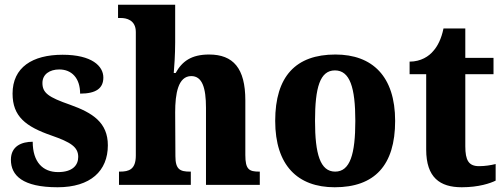

<svg xmlns="http://www.w3.org/2000/svg" viewBox="-20 -780 2128 810"><path d="M223 10C362 10 435 -59 435 -167C435 -263 371 -304 276 -338C184 -370 159 -388 159 -430C159 -467 190 -487 230 -487C282 -487 318 -451 318 -385C386 -385 416 -408 416 -453C416 -501 368 -549 244 -549C117 -549 33 -496 33 -385C33 -289 88 -246 198 -208C278 -180 310 -160 310 -118C310 -83 286 -54 225 -54C161 -54 118 -96 118 -182C72 -182 26 -164 26 -106C26 -40 75 10 223 10Z M482 0H785V-56H781C740 -56 720 -65 720 -121L719 -306C719 -384 731 -459 787 -459C833 -459 849 -410 849 -325V0H1076V-56H1073C1031 -56 1015 -65 1015 -126V-357C1015 -492 964 -550 862 -550C787 -550 748 -521 721 -472H713C715 -493 719 -550 719 -601V-760H478V-704H491C511 -704 553 -697 553 -645V-124C553 -65 524 -56 486 -56H482Z M1392 10C1560 10 1647 -82 1647 -270C1647 -458 1551 -550 1395 -550C1228 -550 1141 -458 1141 -270C1141 -82 1236 10 1392 10ZM1394 -56C1331 -56 1309 -130 1309 -270C1309 -411 1330 -483 1393 -483C1456 -483 1479 -411 1479 -270C1479 -130 1457 -56 1394 -56Z M1928 10C2000 10 2049 -7 2071 -18V-88C2051 -83 2026 -79 2001 -79C1957 -79 1943 -104 1943 -163V-467H2062V-536H1943V-660H1851C1842 -616 1826 -585 1808 -565C1790 -543 1756 -520 1708 -520V-467H1778V-149C1778 -31 1836 10 1928 10Z"/></svg>

Font: Noto Serif Tamil SemiCondensed ExtraBold
Style: Regular
Weight: 800
Width: 4
Designer: Indian Type Foundry, Tom Grace, and the Monotype Design Team
Foundry: Monotype Imaging Inc.
Version: Version 2.004